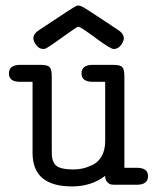

<svg xmlns="http://www.w3.org/2000/svg" viewBox="-20 -664 565 690"><path d="M100 -527Q100 -543 122 -557Q248 -641 255 -643Q258 -644 262 -644H263Q270 -644 287 -633.5Q304 -623 402 -558Q425 -544 425 -526Q425 -515 414.5 -501.5Q404 -488 390 -488H388Q377 -488 323 -528Q269 -568 262 -568Q257 -568 231 -549Q152 -492 143 -489Q139 -488 135 -488Q121 -488 110.5 -501.5Q100 -515 100 -527ZM12 -400Q12 -431 53 -431H126Q151 -431 158.5 -422.5Q166 -414 166 -390V-120Q166 -104 167.5 -95.5Q169 -87 175.5 -76Q182 -65 199.5 -60Q217 -55 245 -55Q260 -55 276.5 -58.5Q293 -62 313 -71.5Q333 -81 345.5 -103Q358 -125 358 -157V-370H313Q273 -370 273 -400Q273 -431 314 -431H387Q412 -431 419.5 -422.5Q427 -414 427 -390V-61H472Q512 -61 512 -31Q512 0 471 0H398Q386 0 379.5 -1Q373 -2 365.5 -9.5Q358 -17 358 -32Q308 6 239 6Q97 6 97 -114V-370H52Q12 -370 12 -400Z"/></svg>

Font: CMU Typewriter Text
Style: Regular
Weight: 500
Monospace: yes
Version: Version 0.7.0